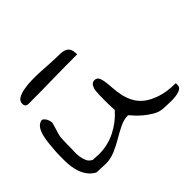

<svg xmlns="http://www.w3.org/2000/svg" viewBox="-113 -654 825 825"><g transform="rotate(-45 300.0 -241.5)"><path d="M337.9 -85.9Q312.5 -85.9 287.6 -73.7Q262.7 -61.5 236.3 -45.9Q210 -30.3 181.6 -18.1Q153.3 -5.9 124 -5.9Q120.1 -5.9 112.3 -6.3Q104.5 -6.8 95.2 -7.3Q85.9 -7.8 78.1 -7.8Q70.3 -7.8 67.4 -8.8Q48.8 -19.5 37.6 -34.2Q26.4 -48.8 20 -65.9Q13.7 -83 10.7 -101.6Q7.8 -120.1 7.8 -138.7V-166Q7.8 -183.6 9.3 -204.1Q10.7 -224.6 13.2 -246.1Q15.6 -267.6 20.5 -285.6Q25.4 -303.7 34.2 -316.4Q43 -329.1 57.6 -333Q63.5 -335 69.3 -330.1Q75.2 -325.2 78.6 -318.8Q82 -312.5 84 -305.2Q85.9 -297.9 85.9 -294.9Q85.9 -292 83 -282.2Q80.1 -272.5 76.7 -261.2Q73.2 -250 70.3 -240.2Q67.4 -230.5 67.4 -228.5Q67.4 -227.5 66.9 -220.2Q66.4 -212.9 65.9 -204.1Q65.4 -195.3 65.4 -185.1Q65.4 -174.8 65.4 -168.9Q65.4 -156.2 64.5 -140.1Q63.5 -124 65.9 -108.4Q68.4 -92.8 74.2 -79.1Q80.1 -65.4 95.7 -57.6Q96.7 -57.6 102.1 -57.1Q107.4 -56.6 113.8 -56.6Q120.1 -56.6 125.5 -56.2Q130.9 -55.7 132.8 -55.7Q185.5 -55.7 232.4 -79.1Q279.3 -102.5 314.5 -142.6Q313.5 -148.4 313 -165Q312.5 -181.6 312.5 -199.7Q312.5 -217.8 313 -233.9Q313.5 -250 314.5 -256.8Q314.5 -262.7 316.4 -269Q318.4 -275.4 321.3 -281.2Q324.2 -287.1 329.6 -291Q335 -294.9 341.8 -294.9Q356.4 -294.9 362.3 -284.2Q368.2 -273.4 370.6 -255.9Q373 -238.3 374.5 -215.3Q376 -192.4 380.9 -168.9Q385.7 -145.5 397.5 -122.6Q409.2 -99.6 431.6 -81.5Q454.1 -63.5 490.2 -51.3Q526.4 -39.1 581.1 -38.1Q581.1 -36.1 581.1 -33.2Q581.1 -30.3 581.1 -28.3Q581.1 -13.7 568.4 -7.3Q555.7 -1 537.6 1Q519.5 2.9 502 2Q484.4 1 475.6 1Q446.3 1 422.9 -12.7Q399.4 -26.4 380.9 -42.5Q362.3 -58.6 351.1 -72.3Q339.8 -85.9 337.9 -85.9ZM51.8 -442.4Q51.8 -458 65.9 -466.8Q80.1 -475.6 102.5 -480Q125 -484.4 152.8 -484.9Q180.7 -485.4 207 -483.9Q233.4 -482.4 256.8 -481Q280.3 -479.5 293 -479.5Q310.5 -479.5 324.7 -478.5Q338.9 -477.5 349.1 -472.2Q359.4 -466.8 364.3 -456.1Q369.1 -445.3 369.1 -425.8Q321.3 -425.8 286.1 -425.3Q251 -424.8 218.3 -424.3Q185.5 -423.8 150.9 -423.3Q116.2 -422.9 71.3 -422.9Q51.8 -422.9 51.8 -442.4Z"/></g></svg>

Font: Swanky and Moo Moo
Style: Regular
Weight: 400
Designer: Kimberly Geswein
Foundry: Kimberly Geswein
Version: Version 1.002 2001